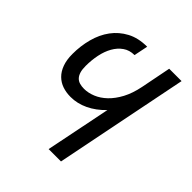

<svg xmlns="http://www.w3.org/2000/svg" viewBox="-192 -612 933 933"><g transform="rotate(45 275.0 -145.0)"><path d="M432.1 -490.2H517.1L378.9 200.2H293.9L361.8 -135.7Q323.2 -95.7 279.5 -75Q235.8 -54.2 189.9 -54.2Q159.7 -54.2 134 -63Q108.4 -71.8 89.4 -90.6Q70.3 -109.4 59.6 -138.7Q48.8 -168 48.8 -208.5Q48.8 -264.2 62.5 -315.2Q76.2 -366.2 104.7 -405Q133.3 -443.8 177 -467Q220.7 -490.2 280.8 -490.2L266.1 -418Q231.9 -418 207.3 -400.6Q182.6 -383.3 166.5 -354.7Q150.4 -326.2 142.8 -289.1Q135.3 -252 135.3 -212.9Q135.3 -189 140.1 -172.9Q145 -156.7 154.3 -146.7Q163.6 -136.7 177.2 -132.6Q190.9 -128.4 208.5 -128.4Q236.8 -128.4 266.6 -140.6Q296.4 -152.8 322.8 -178Q349.1 -203.1 369.9 -241.9Q390.6 -280.8 401.4 -334.5Z"/></g></svg>

Font: Code New Roman
Style: Italic
Weight: 400
Italic angle: -11°
Monospace: yes
Designer: Sam Radian
Foundry: Code New Roman
Version: Version 1.508 October 19, 2014